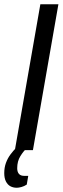

<svg xmlns="http://www.w3.org/2000/svg" viewBox="-57 -707 295 904"><path d="M13 0 133 -687H218L98 0ZM22 177Q5 177 -8 170Q-21 163 -29 147.5Q-37 132 -37 108Q-37 82 -29 60Q-21 38 -7.5 20Q6 2 20 -12H69L68 -8Q54 4 39 28Q24 52 24 85Q24 102 32 111.5Q40 121 57 121H76L69 162Q57 170 44 173.5Q31 177 22 177Z"/></svg>

Font: Archivo ExtraCondensed
Style: Italic
Weight: 400
Width: 2
Italic angle: -10°
Designer: Hector Gatti
Foundry: Omnibus-Type
Version: Version 2.001